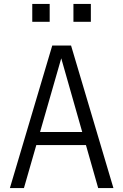

<svg xmlns="http://www.w3.org/2000/svg" viewBox="-20 -950 623 970"><path d="M30 0 244 -720H308L101 0ZM476 0 271 -720H339L553 0ZM139 -283H441V-217H139ZM351 -840V-930H439V-840ZM143 -840V-930H231V-840Z"/></svg>

Font: Instrument Sans SemiCondensed
Style: Regular
Weight: 400
Width: 4
Designer: Rodrigo Fuenzalida
Foundry: fragTYPE
Version: Version 1.000;gftools[0.9.28]